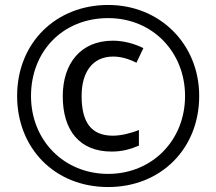

<svg xmlns="http://www.w3.org/2000/svg" viewBox="-20 -744 871 774"><path d="M416 10C628 10 783 -144 783 -357C783 -567 624 -724 416 -724C206 -724 49 -572 49 -357C49 -149 198 10 416 10ZM416 -43C237 -43 105 -179 105 -357C105 -537 233 -671 416 -671C596 -671 726 -533 726 -357C726 -177 592 -43 416 -43ZM430 -133C474 -133 507 -143 540 -157V-220C506 -206 466 -197 435 -197C347 -197 309 -252 309 -357C309 -457 356 -516 436 -516C465 -516 497 -508 530 -491L558 -550C520 -569 476 -580 435 -580C306 -580 233 -489 233 -356C233 -219 300 -133 430 -133Z"/></svg>

Font: Noto Sans Sinhala UI SemiCondensed
Style: Regular
Weight: 400
Width: 4
Designer: Jelle Bosma - Monotype Design Team
Foundry: Monotype Imaging Inc.
Version: Version 2.006